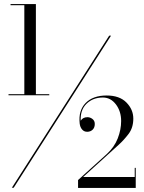

<svg xmlns="http://www.w3.org/2000/svg" viewBox="-20 -826 710 947"><path d="M22 -361.5H100V-800.5H32V-806H157V-361.5H223V-356H22ZM518.5 -650H527.5L47.5 100H38.5ZM649.5 101H365V62L506.5 -66Q544 -100.5 560.8 -143.5Q577.5 -186.5 577.5 -229Q577.5 -277 551.8 -311Q526 -345 487.5 -345Q438.5 -345 407 -314.5Q375.5 -284 378 -230.5Q388.5 -248 411.5 -248Q424.5 -248 436 -239.2Q447.5 -230.5 447.5 -214.5Q447.5 -196.5 436.8 -186.2Q426 -176 410 -176Q394.5 -176 384.8 -187.5Q375 -199 373 -217Q366 -280.5 402.2 -317.8Q438.5 -355 506 -355Q569.5 -355 603.5 -320.5Q637.5 -286 637.5 -241Q637.5 -196 614 -165.2Q590.5 -134.5 565.5 -112L390 47H644.5V2H649.5Z"/></svg>

Font: Bodoni* 24pt
Style: Regular
Weight: 400
Version: Version 2.3